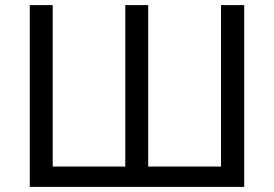

<svg xmlns="http://www.w3.org/2000/svg" viewBox="-20 -734 1077 754"><path d="M939 0H97V-714H187V-80H472V-714H562V-80H848V-714H939Z"/></svg>

Font: Noto Sans
Style: Regular
Weight: 400
Designer: Monotype Design Team
Foundry: Monotype Imaging Inc.
Version: Version 1.902